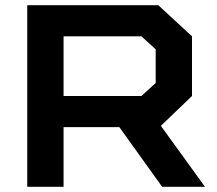

<svg xmlns="http://www.w3.org/2000/svg" viewBox="-20 -720 835 740"><path d="M440 -230H225V0H85V-700H590L720 -580V-350L600 -235L770 0H605ZM580 -530 525 -580H225V-350H525L580 -400Z"/></svg>

Font: Squares Bold
Style: Regular
Weight: 400
Designer: Typetype
Foundry: Typetype
Version: Version 001.000